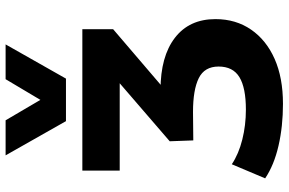

<svg xmlns="http://www.w3.org/2000/svg" viewBox="-188 -624 1005 668"><g transform="rotate(-90 314.0 -290.5)"><path d="M286 192Q208 192 140.5 176.5Q73 161 27 130L76 14Q112 38 162 50.5Q212 63 266 63Q342 63 379 40.5Q416 18 416 -32Q416 -81 375.5 -101Q335 -121 258 -121L159 -120L156 -202L410 -421L402 -376H54V-506H546V-399L318 -204L276 -234H335Q451 -234 516 -184Q581 -134 581 -43Q581 28 544.5 81Q508 134 442.5 163Q377 192 286 192ZM226 -563 107 -773H229L300 -652L372 -773H493L374 -563Z"/></g></svg>

Font: Nunito Sans 6pt ExtraBold
Style: Regular
Weight: 800
Version: Version 3.101;gftools[0.9.27]